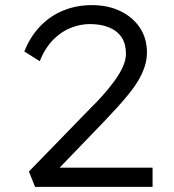

<svg xmlns="http://www.w3.org/2000/svg" viewBox="-20 -730 679 750"><path d="M117 0 93 -60 336 -310Q358 -331 381 -357Q404 -383 425 -411Q446 -439 459 -467Q472 -495 472 -520Q472 -558 455.5 -583.5Q439 -609 407 -622.5Q375 -636 331 -636Q294 -636 257 -621.5Q220 -607 188.5 -575.5Q157 -544 135 -491L75 -529Q98 -587 137 -627.5Q176 -668 227.5 -689Q279 -710 339 -710Q402 -710 450.5 -686.5Q499 -663 526.5 -621.5Q554 -580 554 -525Q554 -496 544.5 -468Q535 -440 519 -413.5Q503 -387 482 -361.5Q461 -336 438 -310.5Q415 -285 391 -260L184 -45L174 -75H576V0Z"/></svg>

Font: Lexend Exa Light
Style: Regular
Weight: 300
Designer: Bonnie Shaver-Troup, Thomas Jockin
Foundry: Lexend
Version: Version 1.007